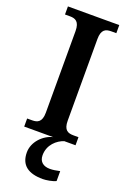

<svg xmlns="http://www.w3.org/2000/svg" viewBox="-178 -773 718 1072"><g transform="rotate(20 181.0 -237.0)"><path d="M29 0H201C144 14 92 68 92 130C92 206 140 240 226 240C246 240 283 234 303 224V165C281 170 261 173 244 173C207 173 180 155 180 115C180 52 227 13 267 0H334V-48H304C271 -48 246 -58 246 -114V-599C246 -656 271 -666 304 -666H334V-714H29V-666H59C90 -666 116 -656 116 -599V-114C116 -58 90 -48 59 -48H29Z"/></g></svg>

Font: Noto Serif Armenian SemiCondensed SemiBold
Style: Regular
Weight: 600
Width: 4
Designer: Monotype Design Team
Foundry: Monotype Imaging Inc.
Version: Version 2.008